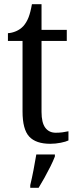

<svg xmlns="http://www.w3.org/2000/svg" viewBox="-20 -679 370 920"><path d="M221 10Q152 10 120 -24.5Q88 -59 88 -145V-483H18V-520Q37 -521 57 -529.5Q77 -538 92 -554Q107 -571 116.5 -595Q126 -619 133 -659H179V-536H300V-483H179V-143Q179 -91 197 -67Q215 -43 247 -43Q265 -43 279.5 -45Q294 -47 308 -50V-6Q296 0 271 5Q246 10 221 10ZM125 208Q133 175 140.5 136Q148 97 154 61H243V71Q235 92 221.5 119Q208 146 193 173Q178 200 165 221H125Z"/></svg>

Font: Noto Serif Hebrew SemiCondensed
Style: Regular
Weight: 400
Width: 4
Designer: Monotype Design Team
Foundry: Monotype Imaging Inc.
Version: Version 2.004; ttfautohint (v1.8.4.7-5d5b)